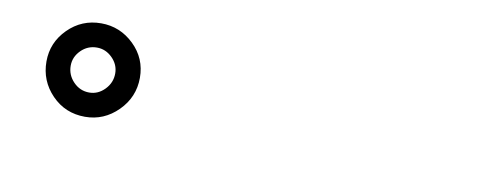

<svg xmlns="http://www.w3.org/2000/svg" viewBox="-34 -919 1068 429"><g transform="rotate(10 500.0 -705.0)"><path d="M169 -654Q189 -654 204 -669.5Q219 -685 219 -706Q219 -726 204 -741Q189 -756 169 -756Q148 -756 133 -741Q118 -726 118 -706Q118 -685 133 -669.5Q148 -654 169 -654ZM169 -599Q124 -599 93.5 -630.5Q63 -662 63 -706Q63 -749 94 -780Q125 -811 169 -811Q212 -811 243.5 -780.5Q275 -750 275 -706Q275 -662 243.5 -630.5Q212 -599 169 -599Z"/></g></svg>

Font: LXGW WenKai Lite Medium
Style: Regular
Weight: 500
Designer: LXGW / Fontworks Inc.
Foundry: LXGW / Fontworks Inc.
Version: Version 1.511; March 25, 2025